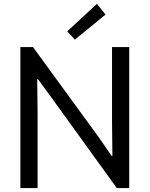

<svg xmlns="http://www.w3.org/2000/svg" viewBox="-20 -960 764 980"><path d="M84 -719.7H148.4L482.4 -261.7L549.8 -164.1H553.7L551.8 -343.8V-719.7H639.6V0H576.2L244.1 -460L173.8 -555.7H169.9L171.9 -381.8V0H84ZM323.2 -799.8 474.6 -940.4 518.6 -885.7 362.3 -757.8Z"/></svg>

Font: Reddit Sans Chocolate
Style: Regular
Weight: 400
Designer: Stephen Hutchings
Foundry: Reddit
Version: Version 1.013